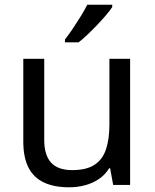

<svg xmlns="http://www.w3.org/2000/svg" viewBox="-20 -786 658 816"><path d="M533 -536V0H461L448 -71H444Q427 -43 400 -25Q373 -7 341 1.5Q309 10 274 10Q210 10 166.5 -10.5Q123 -31 101 -74Q79 -117 79 -185V-536H168V-191Q168 -127 197 -95Q226 -63 287 -63Q347 -63 381.5 -85.5Q416 -108 430.5 -151.5Q445 -195 445 -257V-536ZM457 -756Q448 -742 431 -722Q414 -702 393.5 -680.5Q373 -659 352.5 -639.5Q332 -620 314 -606H256V-618Q271 -637 288.5 -663Q306 -689 323 -716.5Q340 -744 351 -766H457Z"/></svg>

Font: Noto Sans Thai
Style: Regular
Weight: 400
Designer: Monotype Design Team
Foundry: Monotype Imaging Inc.
Version: Version 2.001